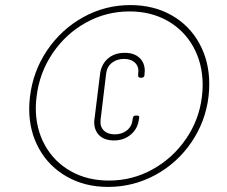

<svg xmlns="http://www.w3.org/2000/svg" viewBox="-20 -728 893 756"><path d="M95 -299Q95 -323 98 -347Q110 -448 166 -530.5Q222 -613 308 -660.5Q394 -708 493 -708Q585 -708 655.5 -668Q726 -628 765 -557Q804 -486 804 -397Q804 -373 801 -347Q789 -249 733.5 -167.5Q678 -86 591.5 -39Q505 8 405 8Q315 8 244 -32Q173 -72 134 -142Q95 -212 95 -299ZM775 -347Q778 -371 778 -393Q778 -476 742 -542Q706 -608 640.5 -645.5Q575 -683 490 -683Q398 -683 318.5 -639Q239 -595 187 -518Q135 -441 124 -347Q121 -325 121 -302Q121 -221 157 -156Q193 -91 258.5 -54Q324 -17 409 -17Q501 -17 580.5 -61Q660 -105 712 -180.5Q764 -256 775 -347ZM351 -247Q351 -255 352 -259L374 -437Q379 -475 405 -497.5Q431 -520 471 -520Q508 -520 529 -500.5Q550 -481 550 -449L549 -437V-432Q547 -422 538 -422H532Q528 -422 525.5 -425Q523 -428 524 -433V-439L525 -448Q525 -470 509.5 -483Q494 -496 468 -496Q440 -496 420.5 -480.5Q401 -465 398 -439L376 -256Q373 -230 388.5 -214.5Q404 -199 432 -199Q460 -199 479.5 -214.5Q499 -230 502 -256L503 -263Q503 -267 506 -270Q509 -273 514 -273H519Q530 -273 528 -264L527 -259Q523 -222 495.5 -198.5Q468 -175 429 -175Q392 -175 371.5 -194.5Q351 -214 351 -247Z"/></svg>

Font: Barlow Semi Condensed Thin
Style: Italic
Weight: 250
Width: 4
Italic angle: -7°
Designer: Jeremy Tribby
Foundry: Tribby Type
Version: Version 1.408